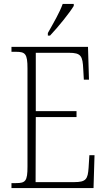

<svg xmlns="http://www.w3.org/2000/svg" viewBox="-20 -951 540 971"><path d="M222 -784V-771H233C274 -814 332 -886 353 -921V-931H297C281 -886 251 -836 222 -784ZM38 0H453L458 -166H432L428 -102C424 -46 416 -30 356 -30H160L161 -359H367V-389H161V-684H329C390 -684 398 -668 401 -601L404 -548H430L425 -714H38V-689H61C108 -689 119 -679 119 -605V-108C119 -35 109 -25 61 -25H38Z"/></svg>

Font: Noto Serif Armenian Condensed ExtraLight
Style: Regular
Weight: 200
Width: 3
Designer: Monotype Design Team
Foundry: Monotype Imaging Inc.
Version: Version 2.008